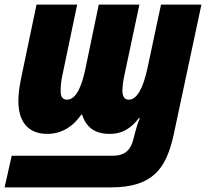

<svg xmlns="http://www.w3.org/2000/svg" viewBox="-45 -573 897 836"><path d="M-25 243H437C623 243 678 158 710 19L832 -553H656L596 -271C578 -191 552 -139 516 -139C499 -139 488 -150 488 -179C488 -196 492 -225 497 -247L562 -553H385L327 -274C312 -202 288 -139 247 -139C228 -139 219 -152 219 -176C219 -200 222 -226 227 -247L291 -553H114L46 -228C39 -193 35 -161 35 -133C35 -40 80 10 161 10C221 10 272 -20 309 -74H312C331 -19 366 10 434 10C482 10 523 -10 560 -59H564C555 -39 549 -18 543 5L535 36C524 77 502 105 446 105H6Z"/></svg>

Font: Noto Sans UI SemiCondensed Black
Style: Italic
Weight: 900
Width: 4
Italic angle: -372°
Designer: Monotype Design Team
Foundry: Monotype Imaging Inc.
Version: Version 1.901